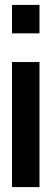

<svg xmlns="http://www.w3.org/2000/svg" viewBox="-20 -763 210 783"><path d="M29 -627V-743H141V-627ZM29 0V-510H141V0Z"/></svg>

Font: Saira UltraCondensed ExtraBold
Style: Regular
Weight: 800
Width: 1
Designer: Hector Gatti with collaboration of the Omnibus-Type team
Foundry: Omnibus-Type
Version: Version 1.101